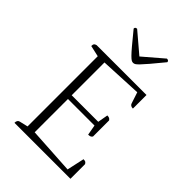

<svg xmlns="http://www.w3.org/2000/svg" viewBox="-249 -979 1089 1089"><g transform="rotate(45 295.5 -434.5)"><path d="M76 0Q76 -22 92 -26L143 -38V-601L76 -616Q76 -628 79.5 -633Q83 -638 94 -641H494V-532Q473 -532 468 -548L446 -615L195 -603V-340H408L419 -402Q428 -402 434.5 -399.5Q441 -397 446 -389V-260Q441 -252 434 -250Q427 -248 419 -248L408 -310H195V-43L476 -26L499 -131Q512 -131 517 -127Q522 -123 525 -117V0ZM311 -716Q304 -716 297 -720Q290 -724 276.5 -737.5Q263 -751 239.5 -779Q216 -807 176 -856Q176 -869 191 -869L311 -767L430 -869Q446 -869 446 -856Q406 -807 382 -779Q358 -751 345 -737.5Q332 -724 325 -720Q318 -716 311 -716Z"/></g></svg>

Font: Petrona ExtraLight
Style: Regular
Weight: 200
Designer: Ringo R. Seeber
Foundry: Ringo R. Seeber
Version: Version 2.001; ttfautohint (v1.8.3)